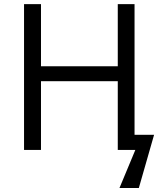

<svg xmlns="http://www.w3.org/2000/svg" viewBox="-20 -734 790 940"><path d="M638.7 -74.2H734.4L659.7 186.5H564.9L642.6 0H556.6V-336.4H180.7V0H97.7V-713.9H180.7V-409.7H556.6V-713.9H638.7Z"/></svg>

Font: Open Sans
Style: Regular
Weight: 400
Designer: Monotype Design Team
Foundry: Monotype Imaging Inc.
Version: Version 3.000; ttfautohint (v1.8.4)